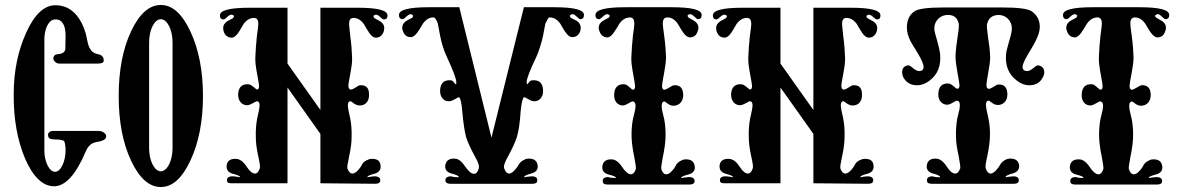

<svg xmlns="http://www.w3.org/2000/svg" viewBox="-20 -737 4727 770"><path d="M406 -189C407 -202 390 -212 375 -212H196C179 -212 171 -205 173 -192C174 -183 182 -178 195 -178C221 -178 235 -175 238 -170C241 -161 243 -150 243 -135C243 -90 224 -48 201 -48C177 -48 158 -90 158 -131V-579C158 -598 161 -615 168 -631C177 -650 188 -659 201 -659C217 -660 229 -652 236 -636C241 -625 243 -610 243 -592L242 -539C240 -528 230 -521 213 -520C200 -519 194 -513 194 -502C194 -493 206 -482 217 -482H372C388 -482 396 -486 396 -494C396 -509 388 -517 372 -520C362 -522 354 -526 348 -532C346 -534 343 -539 338 -547L333 -561L324 -602C315 -633 303 -657 287 -676C264 -703 236 -716 202 -716C157 -716 118 -679 85 -606C52 -533 35 -451 35 -360C34 -260 50 -173 81 -100C113 -27 152 10 197 10C242 10 285 -37 324 -130C333 -151 347 -164 366 -167C392 -171 405 -178 406 -189Z M794 -352C794 -453 777 -539 744 -610C711 -681 672 -717 625 -717C578 -717 538 -681 505 -610C472 -539 456 -453 456 -352C456 -251 472 -165 505 -94C538 -23 578 13 625 13C672 13 711 -23 744 -94C777 -165 794 -251 794 -352ZM672 -143C672 -91 650 -50 625 -50C600 -50 578 -91 578 -143V-567C578 -619 600 -660 625 -660C650 -660 672 -619 672 -567Z M1519 -659C1529 -659 1534 -664 1534 -675C1534 -696 1494 -706 1414 -706H1265V-296L1133 -482V-706H982C902 -706 862 -696 862 -675C862 -664 867 -659 877 -659C884 -659 899 -681 910 -678C919 -676 921 -671 914 -664L892 -652C881 -645 875 -636 875 -625C875 -620 876 -616 877 -611C883 -594 894 -586 909 -586C928 -586 942 -616 957 -641C970 -658 984 -666 1001 -665C1011 -664 1016 -656 1016 -641C1016 -636 1014 -619 1010 -590C1007 -561 1005 -534 1004 -507C1003 -490 1006 -468 1011 -441C1016 -414 1019 -397 1019 -392C1019 -383 1016 -378 1011 -378C1006 -378 990 -398 977 -399C950 -401 936 -387 935 -358C935 -331 951 -315 971 -315C988 -316 1005 -332 1012 -331C1021 -329 1023 -318 1019 -297L1011 -260C1007 -238 1005 -213 1006 -186C1006 -166 1009 -140 1016 -109C1022 -82 1024 -67 1022 -62C1017 -48 1011 -41 1003 -41C993 -41 982 -49 971 -66C960 -83 950 -93 941 -96C936 -99 930 -100 924 -100C903 -100 892 -92 889 -75C887 -57 895 -45 914 -40C933 -35 943 -31 943 -26L932 -28C924 -29 917 -30 911 -30C894 -29 888 -22 891 -9C892 -4 899 -2 910 -2H1133V-386L1265 -200V-2L1485 0C1498 0 1504 -4 1505 -12C1506 -23 1499 -29 1485 -30C1479 -30 1472 -29 1464 -28L1453 -26C1453 -31 1462 -35 1481 -40C1500 -45 1509 -57 1506 -75C1504 -92 1493 -100 1472 -100C1466 -100 1460 -99 1455 -96C1446 -93 1439 -88 1434 -81L1426 -67C1414 -50 1403 -41 1393 -41C1385 -41 1378 -48 1373 -62C1372 -67 1374 -82 1380 -109C1387 -140 1390 -166 1390 -186C1391 -213 1389 -238 1385 -260L1377 -297C1373 -318 1375 -329 1384 -331C1391 -332 1401 -315 1421 -314C1441 -313 1461 -326 1460 -358C1460 -385 1448 -397 1423 -395C1415 -394 1394 -375 1385 -378C1380 -379 1377 -385 1377 -394C1377 -399 1380 -415 1385 -442C1390 -469 1393 -490 1392 -507C1391 -534 1389 -561 1385 -590C1382 -619 1380 -636 1380 -641C1380 -656 1385 -664 1395 -665C1412 -666 1426 -658 1439 -641C1454 -616 1468 -586 1487 -586C1502 -586 1513 -594 1519 -611C1520 -616 1521 -620 1521 -625C1521 -636 1515 -645 1504 -652L1482 -664C1475 -671 1477 -676 1486 -678C1497 -681 1512 -659 1519 -659Z M2307 -660C2317 -660 2322 -666 2322 -677C2322 -698 2282 -708 2202 -708H2081L1951 -185L1822 -708H1701C1620 -708 1580 -698 1580 -677C1580 -666 1585 -660 1595 -660C1602 -660 1618 -683 1629 -680C1638 -677 1639 -672 1632 -665C1625 -662 1618 -658 1611 -654C1599 -647 1593 -637 1593 -626C1593 -622 1594 -617 1596 -612C1602 -596 1612 -588 1627 -588C1646 -588 1661 -617 1676 -642C1689 -660 1703 -668 1720 -667C1725 -666 1731 -657 1736 -642L1745 -594C1751 -563 1760 -534 1772 -509C1797 -455 1810 -421 1810 -407C1810 -404 1810 -401 1809 -399C1802 -399 1800 -415 1787 -415C1760 -417 1746 -403 1745 -374C1744 -347 1760 -330 1781 -331C1798 -331 1814 -348 1821 -347C1827 -343 1831 -324 1834 -290C1838 -245 1843 -211 1849 -188C1856 -166 1868 -140 1885 -109C1898 -86 1903 -71 1900 -62C1896 -47 1890 -40 1881 -40C1871 -40 1860 -49 1847 -67C1836 -83 1827 -93 1818 -97C1813 -100 1807 -101 1801 -101C1780 -101 1769 -92 1766 -75C1763 -58 1772 -46 1791 -41C1811 -36 1821 -31 1820 -26C1809 -26 1799 -27 1788 -30C1771 -29 1764 -22 1767 -9C1769 -3 1776 0 1787 0H2115C2126 0 2133 -3 2134 -9C2137 -22 2131 -29 2114 -30C2098 -29 2087 -27 2082 -26C2081 -31 2091 -36 2110 -41C2130 -46 2139 -58 2136 -75C2133 -92 2122 -101 2101 -101C2095 -101 2089 -100 2084 -97C2075 -93 2068 -88 2063 -81L2054 -67C2042 -50 2031 -41 2022 -41C2013 -41 2007 -48 2002 -62C1999 -71 2004 -86 2017 -109C2034 -140 2046 -166 2053 -188C2060 -211 2065 -245 2068 -290C2071 -324 2076 -343 2081 -347C2089 -348 2105 -331 2122 -331C2142 -330 2159 -347 2158 -374C2157 -403 2143 -417 2116 -415C2101 -415 2099 -399 2094 -399C2093 -401 2092 -404 2092 -407C2092 -421 2105 -455 2131 -509C2142 -534 2151 -563 2158 -594L2167 -642C2175 -659 2180 -667 2182 -667C2199 -668 2214 -660 2227 -642C2242 -617 2256 -588 2275 -588C2290 -588 2301 -596 2307 -612C2308 -617 2309 -622 2309 -626C2309 -637 2303 -647 2292 -654L2270 -665C2263 -672 2264 -677 2274 -680C2285 -683 2300 -660 2307 -660Z M2779 -660C2789 -660 2794 -666 2794 -677C2794 -698 2754 -708 2673 -708H2489C2408 -708 2368 -698 2368 -677C2368 -666 2373 -660 2383 -660C2390 -660 2406 -683 2417 -680C2426 -677 2428 -673 2421 -666L2399 -654C2387 -647 2381 -637 2381 -626C2381 -622 2382 -617 2384 -612C2390 -595 2401 -587 2416 -587C2433 -587 2449 -617 2464 -642C2477 -660 2492 -668 2509 -667C2519 -666 2524 -657 2524 -642C2524 -637 2522 -620 2518 -591C2515 -562 2513 -535 2512 -508C2511 -491 2514 -469 2519 -441C2524 -414 2527 -397 2527 -391C2527 -382 2524 -378 2519 -377C2512 -377 2498 -398 2485 -399C2458 -401 2444 -387 2443 -357C2442 -330 2458 -314 2478 -314C2495 -315 2512 -333 2519 -330C2528 -328 2531 -317 2527 -296L2518 -258C2514 -236 2512 -211 2513 -184C2514 -164 2517 -138 2524 -106C2529 -79 2531 -64 2530 -59C2525 -45 2519 -38 2510 -38C2501 -38 2490 -46 2478 -63C2467 -80 2457 -90 2448 -94C2443 -97 2437 -98 2431 -98C2410 -98 2399 -89 2396 -72C2393 -54 2402 -42 2421 -37C2441 -32 2451 -28 2450 -23C2439 -23 2429 -24 2418 -27C2401 -26 2395 -19 2398 -6C2399 0 2406 3 2417 3H2745C2756 3 2763 0 2765 -6C2768 -19 2761 -26 2744 -27C2729 -26 2718 -24 2712 -23C2711 -28 2721 -32 2740 -37C2760 -42 2769 -54 2766 -72C2763 -89 2752 -98 2731 -98C2725 -98 2719 -97 2714 -94C2705 -90 2698 -85 2693 -78L2685 -64C2673 -47 2662 -38 2652 -38C2643 -38 2637 -45 2632 -59C2631 -64 2633 -79 2638 -106C2645 -138 2648 -164 2649 -184C2650 -211 2648 -236 2644 -258L2635 -296C2632 -317 2634 -328 2643 -330C2650 -331 2660 -314 2679 -313C2700 -312 2720 -326 2720 -357C2719 -384 2707 -397 2682 -395C2674 -394 2652 -376 2643 -377C2638 -378 2635 -384 2635 -393C2635 -399 2638 -415 2643 -442C2648 -469 2651 -491 2651 -508C2650 -535 2648 -562 2644 -591C2640 -620 2638 -637 2638 -642C2638 -657 2643 -666 2654 -667C2671 -668 2685 -660 2698 -642C2713 -617 2728 -587 2747 -587C2762 -587 2773 -595 2778 -612C2780 -617 2781 -622 2781 -626C2781 -637 2775 -647 2763 -654L2742 -666C2735 -673 2736 -677 2746 -680C2757 -683 2772 -660 2779 -660Z M3496 -659C3506 -659 3511 -664 3511 -675C3511 -696 3471 -706 3391 -706H3242V-296L3110 -482V-706H2959C2879 -706 2839 -696 2839 -675C2839 -664 2844 -659 2854 -659C2861 -659 2876 -681 2887 -678C2896 -676 2898 -671 2891 -664L2869 -652C2858 -645 2852 -636 2852 -625C2852 -620 2853 -616 2854 -611C2860 -594 2871 -586 2886 -586C2905 -586 2919 -616 2934 -641C2947 -658 2961 -666 2978 -665C2988 -664 2993 -656 2993 -641C2993 -636 2991 -619 2987 -590C2984 -561 2982 -534 2981 -507C2980 -490 2983 -468 2988 -441C2993 -414 2996 -397 2996 -392C2996 -383 2993 -378 2988 -378C2983 -378 2967 -398 2954 -399C2927 -401 2913 -387 2912 -358C2912 -331 2928 -315 2948 -315C2965 -316 2982 -332 2989 -331C2998 -329 3000 -318 2996 -297L2988 -260C2984 -238 2982 -213 2983 -186C2983 -166 2986 -140 2993 -109C2999 -82 3001 -67 2999 -62C2994 -48 2988 -41 2980 -41C2970 -41 2959 -49 2948 -66C2937 -83 2927 -93 2918 -96C2913 -99 2907 -100 2901 -100C2880 -100 2869 -92 2866 -75C2864 -57 2872 -45 2891 -40C2910 -35 2920 -31 2920 -26L2909 -28C2901 -29 2894 -30 2888 -30C2871 -29 2865 -22 2868 -9C2869 -4 2876 -2 2887 -2H3110V-386L3242 -200V-2L3462 0C3475 0 3481 -4 3482 -12C3483 -23 3476 -29 3462 -30C3456 -30 3449 -29 3441 -28L3430 -26C3430 -31 3439 -35 3458 -40C3477 -45 3486 -57 3483 -75C3481 -92 3470 -100 3449 -100C3443 -100 3437 -99 3432 -96C3423 -93 3416 -88 3411 -81L3403 -67C3391 -50 3380 -41 3370 -41C3362 -41 3355 -48 3350 -62C3349 -67 3351 -82 3357 -109C3364 -140 3367 -166 3367 -186C3368 -213 3366 -238 3362 -260L3354 -297C3350 -318 3352 -329 3361 -331C3368 -332 3378 -315 3398 -314C3418 -313 3438 -326 3437 -358C3437 -385 3425 -397 3400 -395C3392 -394 3371 -375 3362 -378C3357 -379 3354 -385 3354 -394C3354 -399 3357 -415 3362 -442C3367 -469 3370 -490 3369 -507C3368 -534 3366 -561 3362 -590C3359 -619 3357 -636 3357 -641C3357 -656 3362 -664 3372 -665C3389 -666 3403 -658 3416 -641C3431 -616 3445 -586 3464 -586C3479 -586 3490 -594 3496 -611C3497 -616 3498 -620 3498 -625C3498 -636 3492 -645 3481 -652L3459 -664C3452 -671 3454 -676 3463 -678C3474 -681 3489 -659 3496 -659Z M4160 -423C4165 -431 4168 -439 4168 -448C4168 -459 4163 -467 4154 -472C4149 -474 4145 -475 4142 -475C4133 -475 4116 -452 4100 -452C4087 -452 4081 -458 4081 -469C4081 -478 4088 -495 4102 -518C4123 -554 4150 -594 4150 -629C4150 -656 4139 -677 4117 -692C4102 -702 4063 -707 4002 -707H3763C3702 -707 3663 -702 3648 -692C3627 -678 3617 -656 3617 -626C3617 -609 3622 -591 3631 -573C3631 -572 3642 -554 3664 -518C3677 -495 3684 -478 3684 -469C3684 -458 3678 -452 3666 -452C3650 -452 3632 -475 3624 -475C3620 -475 3616 -474 3611 -472C3602 -467 3598 -459 3598 -448C3598 -439 3600 -431 3605 -423C3617 -404 3635 -395 3658 -395C3675 -395 3691 -401 3707 -413C3741 -438 3755 -474 3750 -523C3749 -532 3745 -550 3738 -575C3731 -598 3727 -614 3727 -622C3727 -657 3754 -678 3783 -677C3806 -677 3820 -665 3825 -642C3826 -635 3825 -619 3821 -594C3816 -563 3813 -535 3812 -511C3812 -494 3815 -472 3820 -444C3825 -417 3828 -400 3828 -395C3828 -386 3825 -381 3819 -381C3814 -380 3798 -401 3785 -402C3758 -404 3744 -390 3743 -360C3742 -333 3759 -317 3779 -317C3796 -318 3813 -336 3820 -333C3829 -331 3831 -320 3828 -299L3819 -262C3815 -239 3813 -214 3814 -187C3814 -167 3818 -141 3825 -109C3830 -82 3832 -67 3831 -62C3826 -48 3819 -41 3811 -41C3801 -41 3790 -49 3779 -66C3768 -83 3758 -93 3749 -97C3743 -100 3737 -101 3732 -101C3711 -101 3700 -92 3697 -75C3694 -58 3703 -46 3722 -41C3742 -36 3751 -31 3750 -26C3739 -26 3729 -27 3719 -30C3702 -29 3695 -22 3698 -9C3699 -3 3706 0 3718 0H4045C4057 0 4064 -3 4065 -9C4068 -22 4062 -29 4045 -30C4029 -29 4018 -27 4013 -26C4012 -31 4021 -36 4040 -41C4060 -46 4069 -58 4067 -75C4064 -92 4053 -101 4032 -101C4026 -101 4020 -100 4014 -97C4006 -93 3999 -88 3994 -81L3985 -67C3973 -50 3962 -41 3953 -41C3944 -41 3938 -48 3933 -62C3931 -67 3933 -82 3939 -109C3946 -141 3949 -167 3950 -187C3951 -214 3949 -239 3944 -262L3936 -299C3932 -320 3934 -331 3943 -333C3950 -336 3960 -317 3980 -316C4000 -315 4021 -329 4020 -360C4019 -387 4007 -400 3982 -398C3974 -397 3953 -378 3944 -381C3939 -382 3936 -387 3936 -396C3936 -401 3938 -417 3943 -444C3948 -471 3951 -492 3951 -509C3950 -533 3947 -560 3942 -591C3939 -616 3937 -631 3938 -638C3943 -663 3958 -676 3983 -677C4011 -678 4038 -657 4038 -622C4038 -614 4035 -598 4028 -575C4021 -550 4016 -532 4015 -523C4010 -474 4025 -438 4059 -413C4074 -401 4091 -395 4108 -395C4131 -395 4149 -404 4160 -423Z M4654 -660C4664 -660 4669 -666 4669 -677C4669 -698 4629 -708 4548 -708H4364C4283 -708 4243 -698 4243 -677C4243 -666 4248 -660 4258 -660C4265 -660 4281 -683 4292 -680C4301 -677 4303 -673 4296 -666L4274 -654C4262 -647 4256 -637 4256 -626C4256 -622 4257 -617 4259 -612C4265 -595 4276 -587 4291 -587C4308 -587 4324 -617 4339 -642C4352 -660 4367 -668 4384 -667C4394 -666 4399 -657 4399 -642C4399 -637 4397 -620 4393 -591C4390 -562 4388 -535 4387 -508C4386 -491 4389 -469 4394 -441C4399 -414 4402 -397 4402 -391C4402 -382 4399 -378 4394 -377C4387 -377 4373 -398 4360 -399C4333 -401 4319 -387 4318 -357C4317 -330 4333 -314 4353 -314C4370 -315 4387 -333 4394 -330C4403 -328 4406 -317 4402 -296L4393 -258C4389 -236 4387 -211 4388 -184C4389 -164 4392 -138 4399 -106C4404 -79 4406 -64 4405 -59C4400 -45 4394 -38 4385 -38C4376 -38 4365 -46 4353 -63C4342 -80 4332 -90 4323 -94C4318 -97 4312 -98 4306 -98C4285 -98 4274 -89 4271 -72C4268 -54 4277 -42 4296 -37C4316 -32 4326 -28 4325 -23C4314 -23 4304 -24 4293 -27C4276 -26 4270 -19 4273 -6C4274 0 4281 3 4292 3H4620C4631 3 4638 0 4640 -6C4643 -19 4636 -26 4619 -27C4604 -26 4593 -24 4587 -23C4586 -28 4596 -32 4615 -37C4635 -42 4644 -54 4641 -72C4638 -89 4627 -98 4606 -98C4600 -98 4594 -97 4589 -94C4580 -90 4573 -85 4568 -78L4560 -64C4548 -47 4537 -38 4527 -38C4518 -38 4512 -45 4507 -59C4506 -64 4508 -79 4513 -106C4520 -138 4523 -164 4524 -184C4525 -211 4523 -236 4519 -258L4510 -296C4507 -317 4509 -328 4518 -330C4525 -331 4535 -314 4554 -313C4575 -312 4595 -326 4595 -357C4594 -384 4582 -397 4557 -395C4549 -394 4527 -376 4518 -377C4513 -378 4510 -384 4510 -393C4510 -399 4513 -415 4518 -442C4523 -469 4526 -491 4526 -508C4525 -535 4523 -562 4519 -591C4515 -620 4513 -637 4513 -642C4513 -657 4518 -666 4529 -667C4546 -668 4560 -660 4573 -642C4588 -617 4603 -587 4622 -587C4637 -587 4648 -595 4653 -612C4655 -617 4656 -622 4656 -626C4656 -637 4650 -647 4638 -654L4617 -666C4610 -673 4611 -677 4621 -680C4632 -683 4647 -660 4654 -660Z"/></svg>

Font: GFS Eustace
Style: Regular
Weight: 400
Designer: George Matthiopoulos
Foundry: George Matthiopoulos
Version: Version 1.0